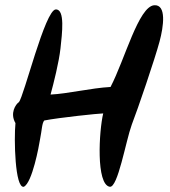

<svg xmlns="http://www.w3.org/2000/svg" viewBox="-20 -704 648 733"><path d="M399 9C430 14 460 -165 483 -228C506 -287 572 -481 589 -545C605 -604 616 -687 569 -684C509 -680 456 -475 402 -372C328 -368 238 -346 173 -343C185 -387 205 -466 211 -520C217 -576 229 -669 193 -668C152 -667 71 -334 52 -314C40 -306 17 -272 39 -234C33 -173 37 16 71 9C103 -6 129 -147 133 -173C140 -207 140 -234 149 -244C205 -255 358 -271 374 -271C358 -204 346 0 399 9Z"/></svg>

Font: Carybe
Style: Regular
Weight: 400
Designer: Genilson Lima Santos
Foundry: Genilson Lima Santos
Version: Version 1.010;PS 001.010;hotconv 1.0.70;makeotf.lib2.5.58329